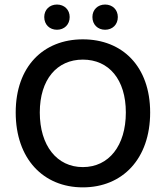

<svg xmlns="http://www.w3.org/2000/svg" viewBox="-20 -809 727 841"><path d="M173.8 -734.4C173.8 -701.2 197.3 -678.7 229.5 -678.7C261.7 -678.7 285.2 -701.2 285.2 -734.4C285.2 -766.6 261.7 -789.1 229.5 -789.1C197.3 -789.1 173.8 -766.6 173.8 -734.4ZM384.8 -734.4C384.8 -701.2 408.2 -678.7 440.4 -678.7C472.7 -678.7 496.1 -701.2 496.1 -734.4C496.1 -766.6 472.7 -789.1 440.4 -789.1C408.2 -789.1 384.8 -766.6 384.8 -734.4ZM48.8 -316.4C48.8 -113.3 169.9 11.7 342.8 11.7C516.6 11.7 637.7 -113.3 637.7 -316.4C637.7 -517.6 516.6 -636.7 342.8 -636.7C169.9 -636.7 48.8 -517.6 48.8 -316.4ZM531.2 -316.4C531.2 -170.9 457 -77.1 342.8 -77.1C229.5 -77.1 154.3 -170.9 154.3 -316.4C154.3 -460.9 229.5 -547.9 342.8 -547.9C457 -547.9 531.2 -460.9 531.2 -316.4Z"/></svg>

Font: Ed Sans Neue Medium
Style: Regular
Weight: 500
Designer: Stephen Hutchings
Version: Version 1.004;PS 001.004;hotconv 1.0.88;makeotf.lib2.5.64775